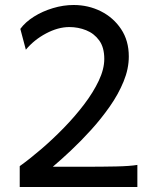

<svg xmlns="http://www.w3.org/2000/svg" viewBox="-20 -745 626 765"><path d="M527.3 -87.9V0H58.6V-83Q98.1 -111.3 144 -150.6Q189.9 -189.9 234.4 -235.6Q278.8 -281.2 315.2 -329.1Q351.6 -377 373.5 -423.3Q395.5 -469.7 395.5 -510.3Q395.5 -556.2 375.2 -584Q355 -611.8 323.2 -624.5Q291.5 -637.2 256.3 -637.2Q211.4 -637.2 163.6 -611.8Q115.7 -586.4 83 -546.9L61 -629.9Q81.1 -657.2 115.2 -678.7Q149.4 -700.2 190.9 -712.6Q232.4 -725.1 273.4 -725.1Q332 -725.1 382.1 -700Q432.1 -674.8 462.6 -628.9Q493.2 -583 493.2 -520Q493.2 -470.7 472.4 -420.2Q451.7 -369.6 417.5 -320.8Q383.3 -272 343 -227.5Q302.7 -183.1 262.7 -145.5Q222.7 -107.9 190.4 -80.6H314.9Q387.2 -80.6 442.6 -81.8Q498 -83 527.3 -87.9Z"/></svg>

Font: Andika LitF DSA DSG
Style: Regular
Weight: 400
Designer: Victor Gaultney, Annie Olsen, Julie Remington, Don Collingsworth, Eric Hays, Becca Hirsbrunner
Foundry: SIL International
Version: Version 6.200 ; LitF DSA DSG; ttfautohint (v1.8.3.10-c5d8)